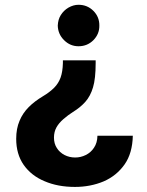

<svg xmlns="http://www.w3.org/2000/svg" viewBox="-20 -567 602 787"><path d="M237.8 -319.8H372.1V-308.1Q372.1 -244.6 361.3 -209Q350.6 -172.9 329.6 -149.4Q308.6 -126 278.8 -107.9Q258.8 -95.2 239.7 -78.6Q221.2 -62.5 211.4 -44.9Q201.2 -26.4 201.2 -2.9Q201.2 21.5 212.9 39.6Q224.6 58.1 244.6 68.4Q264.6 78.6 288.1 78.6Q311 78.6 331.5 68.4Q352.5 58.1 365.2 38.6Q378.9 18.6 379.4 -10.7H524.4Q522.9 61 490.7 106.9Q458 153.3 405.3 176.3Q351.1 199.2 287.1 199.2Q216.8 199.2 162.6 175.8Q108.4 153.3 77.1 108.9Q46.4 64.9 46.4 2Q46.4 -40 60.1 -71.8Q72.8 -103 98.1 -128.4Q121.6 -151.9 155.8 -172.4Q183.1 -188.5 202.1 -207.5Q219.7 -225.1 228.5 -249.5Q236.8 -272.9 237.8 -308.1ZM301.8 -547.4Q337.9 -547.4 362.8 -522.5Q387.7 -497.6 387.2 -461.9Q387.7 -427.7 362.8 -402.3Q337.9 -377.4 301.8 -377.4Q267.6 -377.4 242.7 -402.3Q217.8 -426.8 216.8 -461.9Q217.8 -487.3 229 -504.9Q240.7 -523.9 260.3 -535.6Q280.8 -547.4 301.8 -547.4Z"/></svg>

Font: My Font
Style: Bold
Weight: 500
Designer: Rasmus Andersson
Foundry: rsms
Version: Version 0.001